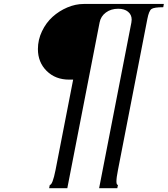

<svg xmlns="http://www.w3.org/2000/svg" viewBox="-20 -821 855 979"><path d="M485.4 138.7 649.9 -706.1Q651.4 -713.4 651.4 -720.7Q651.4 -746.1 632.8 -761.2Q614.3 -776.4 582.5 -776.4Q545.9 -776.4 519.8 -757.1Q493.7 -737.8 487.8 -706.1L323.2 138.7H230.5L233.9 122.1Q248 122.1 263.2 45.9L353 -415H332.5Q262.7 -415 218 -459.2Q173.3 -503.4 173.3 -570.8Q173.3 -618.2 194.1 -661.6Q214.8 -705.1 248 -735.1Q281.2 -765.1 323.2 -783Q365.2 -800.8 407.2 -800.8H815.4L812.5 -784.2Q765.1 -784.2 752.2 -774.9Q739.3 -765.6 731.4 -724.6L581.5 45.9Q573.7 85 573.7 104Q573.7 122.1 581.5 122.1L578.1 138.7Z"/></svg>

Font: QumpellkaNo12
Style: Regular
Weight: 500
Designer: gluk (gluksza@wp.pl)
Foundry: gluk (gluksza@wp.pl)
Version: Version 00.480